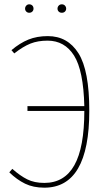

<svg xmlns="http://www.w3.org/2000/svg" viewBox="-20 -858 503 888"><path d="M393 -346Q393 10 185 10Q134 10 96 -8.5Q58 -27 23 -61L37 -77Q73 -45 106 -28.5Q139 -12 185 -12Q278 -12 324 -94Q370 -176 370 -345H107V-367H370Q366 -532 322.5 -601Q279 -670 200 -670Q155 -670 121 -656.5Q87 -643 46 -611L33 -626Q72 -659 111.5 -675Q151 -691 201 -691Q293 -691 343 -611.5Q393 -532 393 -346ZM135 -818Q135 -810 129.5 -804.5Q124 -799 115 -799Q107 -799 101.5 -804.5Q96 -810 96 -818Q96 -826 101.5 -832Q107 -838 115 -838Q124 -838 129.5 -832.5Q135 -827 135 -818ZM286 -818Q286 -810 280.5 -804.5Q275 -799 266 -799Q257 -799 251.5 -804.5Q246 -810 246 -818Q246 -826 251.5 -832Q257 -838 266 -838Q275 -838 280.5 -832Q286 -826 286 -818Z"/></svg>

Font: Fira Sans Condensed Thin
Style: Regular
Weight: 250
Width: 3
Designer: Carrois Corporate & Edenspiekermann AG
Foundry: Carrois Corporate GbR & Edenspiekermann AG
Version: Version 4.203